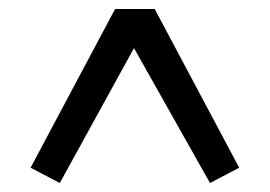

<svg xmlns="http://www.w3.org/2000/svg" viewBox="-20 -740 601 427"><path d="M447 -333 278 -633 113 -333 48 -367 236 -720H324L512 -367Z"/></svg>

Font: Enriqueta Medium
Style: Regular
Weight: 500
Designer: Viviana Monsalve, Gustavo Ibarra
Foundry: 72Puntos
Version: Version 2.000